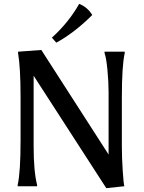

<svg xmlns="http://www.w3.org/2000/svg" viewBox="-20 -969 750 999"><path d="M173 0H72V-7Q87 -73 87 -239V-463Q87 -617 74 -693V-700L195 -709L545 -165V-490Q545 -543 539 -605.5Q533 -668 524 -693V-700H629V-693Q614 -627 614 -461V-210Q614 -150 618.5 -81.5Q623 -13 627 0L533 10L155 -575V-210Q155 -77 173 -7ZM460 -891Q368 -799 273 -747L250 -773Q338 -853 392 -949Q435 -932 460 -891Z"/></svg>

Font: Asul
Style: Regular
Weight: 400
Designer: Mariela Monsalve
Foundry: Mariela Monsalve
Version: Version 1.002